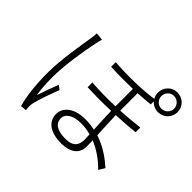

<svg xmlns="http://www.w3.org/2000/svg" viewBox="-189 -1125 1410 1410"><g transform="rotate(45 515.5 -420.5)"><path d="M144 -289C144 -155 159 -50 179 21L226 17C225 9 223 -4 223 -14C222 -26 224 -43 227 -56C236 -101 273 -202 296 -262L265 -286C248 -243 221 -168 204 -117C195 -182 192 -230 192 -295C192 -412 219 -586 242 -692C245 -710 251 -731 255 -744L195 -750C195 -735 193 -717 190 -696C177 -612 144 -430 144 -289ZM402 -121C402 -36 475 7 581 7C673 7 731 -34 731 -110C731 -126 730 -148 729 -173C795 -146 857 -104 911 -48L940 -95C885 -144 815 -195 727 -223C724 -286 720 -359 718 -424C790 -427 856 -432 910 -438V-487C854 -480 788 -474 718 -470V-651C764 -654 806 -657 844 -661V-693C862 -672 890 -658 921 -658C978 -658 1024 -703 1024 -760C1024 -817 978 -862 921 -862C864 -862 820 -817 820 -760C820 -741 825 -723 834 -708C724 -693 583 -688 443 -699V-651C520 -647 598 -647 671 -649V-468C592 -465 508 -466 427 -472V-423C507 -419 591 -419 672 -422C673 -363 677 -293 680 -235C649 -241 617 -245 582 -245C454 -245 402 -179 402 -121ZM449 -123C449 -170 502 -202 581 -202C615 -202 649 -197 682 -188C683 -167 684 -150 684 -138C684 -83 665 -39 579 -39C499 -39 449 -65 449 -123ZM856 -760C856 -796 885 -826 921 -826C958 -826 988 -796 988 -760C988 -723 958 -694 921 -694C885 -694 856 -723 856 -760Z"/></g></svg>

Font: GenEiGothic-pro-Light
Style: Regular
Weight: 300
Designer: Ryoko NISHIZUKA (kana & ideographs); Paul D. Hunt (Latin, Greek & Cyrillic); Wenlong ZHANG (bopomofo); Sandoll Communica
Foundry: Adobe Systems Incorporated; o_tamon
Version: Version 1.000.140830